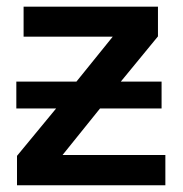

<svg xmlns="http://www.w3.org/2000/svg" viewBox="-20 -548 540 568"><path d="M469.2 -89.4V0H30.3V-86.9L146 -227.1H28.3V-306.6H206.1L313.5 -439.5H49.8V-528.3H447.3V-440.4L337.4 -306.6H458V-227.1H275.9L165 -89.4Z"/></svg>

Font: Arimo SemiBold
Style: Regular
Weight: 600
Designer: Steve Matteson
Foundry: Monotype Imaging Inc.
Version: Version 1.33